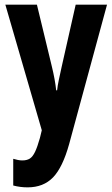

<svg xmlns="http://www.w3.org/2000/svg" viewBox="-20 -567 484 827"><path d="M3 -547H139L203 -282Q217 -225 222 -178H226Q228 -198 233.5 -223.5Q239 -249 246 -281L306 -547H441L278 53Q250 154 208.5 197Q167 240 99 240Q83 240 67.5 238Q52 236 37 232V117Q47 120 57 122Q67 124 76 124Q96 124 108.5 116Q121 108 131 87Q141 66 152 27L160 -6Z"/></svg>

Font: Noto Sans ExtraCondensed
Style: Bold
Weight: 700
Width: 2
Designer: Monotype Design Team
Foundry: Monotype Imaging Inc.
Version: Version 2.013; ttfautohint (v1.8.4.7-5d5b)